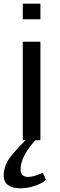

<svg xmlns="http://www.w3.org/2000/svg" viewBox="-44 -763 324 1045"><path d="M0 0ZM176 0H80V-536H176ZM176 -743V-658H80V-743ZM104 -9H157Q117 32 92.5 76Q68 120 68 158Q68 200 109 200Q140 200 189 177L206 215Q190 233 148.5 247.5Q107 262 66 262Q26 262 1 245Q-24 228 -24 191Q-24 170 -17.5 149.5Q-11 129 -2.5 113.5Q6 98 25.5 75Q45 52 59.5 36.5Q74 21 104 -9Z"/></svg>

Font: Myanmar Chatu
Style: Regular
Weight: 400
Designer: Danh Hong
Foundry: Google Inc.
Version: Version 2.00 November 20, 2015